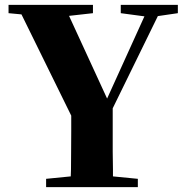

<svg xmlns="http://www.w3.org/2000/svg" viewBox="-20 -767 749 787"><path d="M169 0V-34L270 -44Q270 -59 271 -73Q271 -106 271.5 -143.5Q272 -181 272 -230V-293L68 -708L15 -713V-747H361V-713L263 -702L419 -363L572 -700L475 -713V-747H709V-713L627 -701L442 -323V-145Q442 -107 443 -73Q443 -59 443 -44L545 -34V0Z"/></svg>

Font: Early Summer Mincho Heavy
Style: Regular
Weight: 900
Designer: GuiWonder
Version: Version 1.002